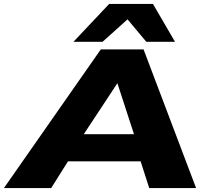

<svg xmlns="http://www.w3.org/2000/svg" viewBox="-58 -963 1073 983"><path d="M-38 0 458 -710H677L946 0H706L662 -137H290L204 0ZM371 -276H628L543 -537ZM318 -749 501 -943H725L838 -749H691L595 -864L467 -749Z"/></svg>

Font: Georama ExtraExtended
Style: Bold Italic
Weight: 700
Width: 8
Italic angle: -9°
Designer: Jean-Baptiste Levee
Foundry: Production Type
Version: Version 1.000